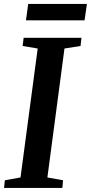

<svg xmlns="http://www.w3.org/2000/svg" viewBox="-26 -930 450 950"><path d="M-6 0 -2 -38 75.5 -52 160.5 -690 86 -702.5 91 -743H377L372.5 -702.5L293 -690L208.5 -52L286 -38L282.5 0ZM113.5 -910.5H404L392.5 -829.5H102.5Z"/></svg>

Font: Merriweather 48pt SemiBold
Style: Italic
Weight: 600
Italic angle: -7.8°
Designer: Eben Sorkin
Foundry: Eben Sorkin
Version: Version 2.101